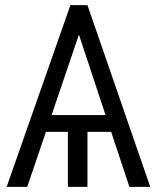

<svg xmlns="http://www.w3.org/2000/svg" viewBox="-20 -727 607 747"><path d="M412.6 -213.9H320.3V0H244.1V-213.9H158.7L85.9 0H5.9L253.9 -707H320.3L564.5 0H483.4ZM390.6 -279.3 287.1 -592.3 180.7 -279.3Z"/></svg>

Font: Pretendard Light
Style: Regular
Weight: 300
Designer: Base glyphs from Inter by Rasmus Andersson; Hangeul glyphs from Noto Sans CJK(Source Han Sans) by Jang Soo-young and Kan
Foundry: Kil Hyung-jin
Version: Version 1.309